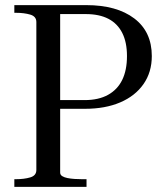

<svg xmlns="http://www.w3.org/2000/svg" viewBox="-20 -730 650 750"><path d="M215 -56V-675H315Q368 -675 403.5 -656.5Q439 -638 457.5 -601.5Q476 -565 476 -511Q476 -456 457.5 -418Q439 -380 402 -359.5Q365 -339 310 -339H185V-305H312Q391 -305 449.5 -330Q508 -355 540.5 -401.5Q573 -448 573 -511Q573 -606 504.5 -658Q436 -710 317 -710H36V-680H42Q74 -680 98 -673Q122 -666 122 -644V-66Q122 -44 98 -37Q74 -30 42 -30H36V0H318V-30H300Q286 -30 271 -31Q256 -32 243.5 -34.5Q231 -37 223 -42Q215 -47 215 -56Z"/></svg>

Font: Roboto Serif 144pt
Style: Regular
Weight: 400
Version: Version 1.008